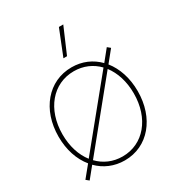

<svg xmlns="http://www.w3.org/2000/svg" viewBox="-176 -835 870 950"><g transform="rotate(-30 258.5 -360.5)"><path d="M258.8 7.8C391.6 7.8 484.4 -104 484.4 -257.8C484.4 -332.5 462.4 -397.5 424.8 -444.3L477.1 -508.8L460.4 -522.5L410.2 -460.4C371.1 -500.5 319.3 -523.4 258.8 -523.4C125.5 -523.4 32.2 -411.6 32.2 -257.8C32.2 -182.6 54.2 -117.7 92.8 -70.8L40.5 -6.8L57.1 6.8L106.9 -54.7C146 -15.1 198.2 7.8 258.8 7.8ZM258.8 -14.6C204.1 -14.6 156.7 -35.6 121.6 -72.3L410.2 -426.8C442.9 -384.3 461.9 -325.7 461.9 -257.8C461.9 -115.2 377.9 -14.6 258.8 -14.6ZM247.1 -582H267.6L330.1 -727.5H305.2ZM54.7 -257.8C54.7 -400.4 139.2 -501 258.8 -501C313.5 -501 360.8 -480 396 -443.4L106.9 -88.9C73.7 -131.3 54.7 -189.9 54.7 -257.8Z"/></g></svg>

Font: Raveo Display Display Thin
Style: Regular
Weight: 100
Designer: Jakub Foglar, Rasmus Andersson (Inter)
Foundry: Jakubfoglar.com
Version: Version 1.100;Glyphs 3.2.3 (3260)